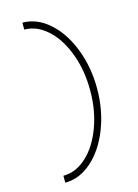

<svg xmlns="http://www.w3.org/2000/svg" viewBox="-136 -829 772 1073"><g transform="rotate(-15 250.0 -293.0)"><path d="M104 169.9V129.9Q176.3 129.9 237.8 74Q299.3 18.1 335.7 -79.3Q372.1 -176.8 372.1 -293Q372.1 -409.2 335.7 -506.6Q299.3 -604 237.8 -659.9Q176.3 -715.8 104 -715.8V-755.9Q187.5 -755.9 258.5 -692.9Q329.6 -629.9 370.8 -523.2Q412.1 -416.5 412.1 -293Q412.1 -169.4 370.8 -62.7Q329.6 43.9 258.5 106.9Q187.5 169.9 104 169.9Z"/></g></svg>

Font: Steps Mono
Style: Regular
Weight: 400
Width: 3
Version: Version 1.000;PS 001.000;hotconv 1.0.70;makeotf.lib2.5.58329